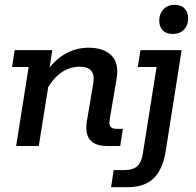

<svg xmlns="http://www.w3.org/2000/svg" viewBox="-20 -606 812 797"><path d="M47 0 99 -328H30L41 -398H197L179 -281L172 -307Q206 -357 251 -382.5Q296 -408 348 -408Q410 -408 442.5 -376Q475 -344 464 -279L436 -114Q432 -91 438 -81Q444 -71 467 -71H490L479 0H426Q373 0 352.5 -27Q332 -54 341 -105L367 -259Q373 -296 358.5 -312.5Q344 -329 310 -329Q269 -329 234 -304.5Q199 -280 173 -232L187 -288L141 0ZM441 171 452 100H497Q532 100 550 83.5Q568 67 573 31L630 -328H552L563 -398H734L668 20Q656 97 618 134Q580 171 510 171ZM697 -465Q670 -465 655.5 -480Q641 -495 641 -521Q641 -548 658 -567Q675 -586 705 -586Q732 -586 746.5 -570.5Q761 -555 761 -529Q761 -501 743.5 -483Q726 -465 697 -465Z"/></svg>

Font: Rokkitt Medium
Style: Italic
Weight: 500
Italic angle: -9°
Designer: Vernon Adams
Foundry: Vernon Adams
Version: Version 3.103